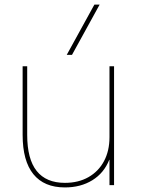

<svg xmlns="http://www.w3.org/2000/svg" viewBox="-20 -810 618 840"><path d="M264 10Q173 10 126 -48Q79 -106 79 -220V-520H99V-220Q99 -114 140.5 -62Q182 -10 264 -10Q323 -10 367 -35Q411 -60 435 -105Q459 -150 459 -210V-520H479V0H459V-111H458Q435 -53 384 -21.5Q333 10 264 10ZM295 -570H272L393 -790H416Z"/></svg>

Font: M PLUS 2 Thin Thin
Style: Regular
Weight: 250
Version: Version 1.001